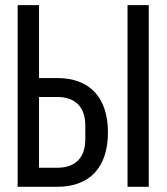

<svg xmlns="http://www.w3.org/2000/svg" viewBox="-20 -718 640 738"><path d="M47.9 0H199.9C324.9 0 394.9 -74.9 394.9 -209.2C394.9 -343 324.9 -418 199.9 -418H130V-698.2H47.9ZM130 -73.2V-345.2H199.9C266 -345.2 307.9 -310 307.9 -235.1V-182.9C307.9 -108 266 -73.2 199.9 -73.2ZM470.2 0H551.8V-698.2H470.2Z"/></svg>

Font: Margiela Mono
Style: Regular
Weight: 400
Designer: Mike Abbink, Paul van der Laan, Pieter van Rosmalen
Foundry: Bold Monday
Version: Version 2.003 2021